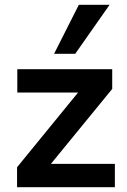

<svg xmlns="http://www.w3.org/2000/svg" viewBox="-20 -779 528 799"><path d="M51 0V-83L331 -426L332 -394H52V-491H447V-409L164 -63L163 -97H458V0ZM205 -555 308 -759H436L293 -555Z"/></svg>

Font: Nunito Sans 11pt
Style: Bold
Weight: 700
Version: Version 3.101;gftools[0.9.27]